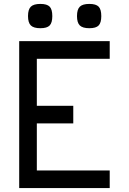

<svg xmlns="http://www.w3.org/2000/svg" viewBox="-20 -960 658 980"><path d="M233.5 -830Q220 -816 186 -816Q152 -816 137.5 -830Q123 -844 123 -878Q123 -912 137.5 -926Q152 -940 186 -940Q220 -940 233.5 -926Q247 -912 247 -878Q247 -844 233.5 -830ZM483.5 -830Q470 -816 436 -816Q402 -816 387.5 -830Q373 -844 373 -878Q373 -912 387.5 -926Q402 -940 436 -940Q470 -940 483.5 -926Q497 -912 497 -878Q497 -844 483.5 -830ZM78 0V-750H540V-660H168V-420H354V-330H168V-90H540V0Z"/></svg>

Font: Hermit
Style: Regular
Weight: 400
Designer: Pablo Caro
Version: Version 2.000;PS 002.000;hotconv 1.0.88;makeotf.lib2.5.64775